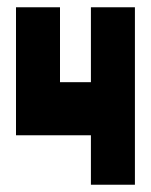

<svg xmlns="http://www.w3.org/2000/svg" viewBox="-20 -752 416 528"><path d="M24 -732H145V-526H230V-732H351V-244H230V-380H145H24Z"/></svg>

Font: PatchSans
Style: PatchSans
Weight: 400
Version: Version 1.0